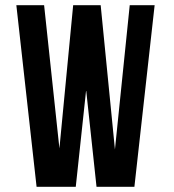

<svg xmlns="http://www.w3.org/2000/svg" viewBox="-20 -720 670 740"><path d="M312 -373 272 0H121L43 -700H150L209 -148L262 -700H368L423 -144L480 -700H576L498 0H352Z"/></svg>

Font: Bebas Neue Bold
Style: Regular
Weight: 700
Designer: Ryoichi Tsunekawa & LGV (GE)
Foundry: Free Software Foundation, Inc.
Version: Version 1.003 August 13, 2016